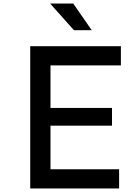

<svg xmlns="http://www.w3.org/2000/svg" viewBox="-20 -1060 790 1080"><path d="M150 -800H660V-692H264V-453H610V-353H264V-108H650V0H150ZM396 -890 262 -1040H392L496 -890Z"/></svg>

Font: Martian Mono VF sWd Rg
Style: Regular
Weight: 400
Width: 6
Monospace: yes
Designer: Roman Shamin
Foundry: Evil Martians
Version: Version 1.100